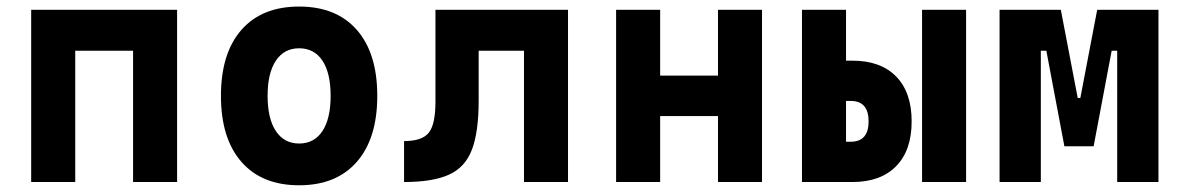

<svg xmlns="http://www.w3.org/2000/svg" viewBox="-20 -547 3556 577"><path d="M73.7 0V-517.6H512.2V0H379.9V-394.5H206.1V0Z M878.9 9.8Q767.1 9.8 705.6 -60.5Q644 -130.9 644 -258.8Q644 -387.2 705.6 -457.3Q767.1 -527.3 878.9 -527.3Q990.7 -527.3 1052.2 -457.3Q1113.8 -387.2 1113.8 -258.8Q1113.8 -130.9 1052.2 -60.5Q990.7 9.8 878.9 9.8ZM878.9 -115.7Q924.3 -115.7 949 -153.1Q973.6 -190.4 973.6 -258.8Q973.6 -327.6 949 -364.7Q924.3 -401.9 878.9 -401.9Q834 -401.9 809.1 -364.7Q784.2 -327.6 784.2 -258.8Q784.2 -190.4 809.1 -153.1Q834 -115.7 878.9 -115.7Z M1194.3 0V-123Q1248.5 -123 1268.6 -148.2Q1288.6 -173.3 1288.6 -241.2V-517.6H1687V0H1554.7V-394.5H1418.5V-244.6Q1418.5 -150.4 1398.2 -97.2Q1377.9 -43.9 1329.1 -22Q1280.3 0 1194.3 0Z M1831.5 0V-517.6H1963.9V-319.8H2137.7V-517.6H2270V0H2137.7V-198.2H1963.9V0Z M2390.1 0V-517.6H2522.5V-364.7H2542Q2626.5 -364.7 2673.1 -317.1Q2719.7 -269.5 2719.7 -182.1Q2719.7 -95.2 2673.1 -47.6Q2626.5 0 2542 0ZM2751 0V-517.6H2883.3V0ZM2536.6 -243.7H2522.5V-121.1H2536.6Q2590.3 -121.1 2590.3 -182.1Q2590.3 -243.7 2536.6 -243.7Z M2983.9 0V-517.6H3168L3218.8 -252.4H3226.6L3277.3 -517.6H3461.4V0H3337.4V-394.5H3320.8L3266.6 -107.4H3178.7L3124.5 -394.5H3107.9V0Z"/></svg>

Font: Caskaydia Cove
Style: Bold
Weight: 700
Monospace: yes
Designer: Aaron Bell
Foundry: Saja Typeworks
Version: Version 4.300; ttfautohint (v1.8.3)